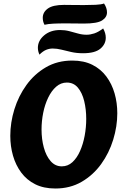

<svg xmlns="http://www.w3.org/2000/svg" viewBox="-20 -1073 712 1100"><path d="M297 7Q230 7 181.5 -17.5Q133 -42 101.5 -84.5Q70 -127 54.5 -181Q39 -235 39 -295Q39 -371 62.5 -447Q86 -523 131.5 -586Q177 -649 243 -687.5Q309 -726 394 -726Q461 -726 509.5 -701.5Q558 -677 589.5 -634.5Q621 -592 636.5 -538Q652 -484 652 -424Q652 -349 628.5 -272.5Q605 -196 559.5 -133Q514 -70 448 -31.5Q382 7 297 7ZM334 -120Q369 -120 395 -144Q421 -168 438.5 -207.5Q456 -247 465 -295Q474 -343 474 -392Q474 -446 462.5 -493.5Q451 -541 426.5 -570.5Q402 -600 363 -600Q329 -600 302 -576.5Q275 -553 256 -513.5Q237 -474 227.5 -426.5Q218 -379 218 -331Q218 -276 231 -228Q244 -180 270 -150Q296 -120 334 -120ZM206 -760Q197 -780 197 -799Q197 -840 233 -870.5Q269 -901 324 -901Q352 -901 377 -894.5Q402 -888 426.5 -881Q451 -874 476 -874Q497 -874 520 -881.5Q543 -889 571 -910Q586 -883 586 -857Q586 -820 555 -794Q524 -768 456 -768Q419 -768 388.5 -775Q358 -782 332 -788.5Q306 -795 282 -795Q263 -795 244.5 -787.5Q226 -780 206 -760ZM235 -931Q229 -942 227 -952Q225 -962 225 -971Q225 -1003 254 -1024Q283 -1045 347 -1045Q358 -1045 391 -1044.5Q424 -1044 460 -1044Q497 -1044 528.5 -1045.5Q560 -1047 576 -1053Q593 -1028 593 -1002Q593 -974 565 -956Q537 -938 460 -938Q446 -938 415 -938.5Q384 -939 355 -939Q315 -939 285 -937.5Q255 -936 235 -931Z"/></svg>

Font: Agbalumo
Style: Regular
Weight: 400
Designer: Raphael Alegbeleye
Foundry: Sorkin Type Co.
Version: Version 1.000; ttfautohint (v1.8.4)